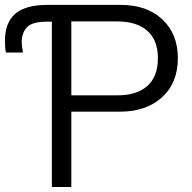

<svg xmlns="http://www.w3.org/2000/svg" viewBox="-55 -751 773 771"><path d="M0 0ZM-35.2 -585.9Q-35.2 -660.2 6.3 -695.8Q47.9 -731.4 135.7 -731.4H201.2V-664.1H134.8Q75.2 -664.1 53.7 -642.1Q32.2 -620.1 32.2 -580.1Q32.2 -572.3 37.1 -540H-31.2Q-35.2 -559.6 -35.2 -585.9ZM153.3 0V-731.4H428.7Q535.2 -731.4 597.2 -672.9Q659.2 -614.3 659.2 -517.6Q659.2 -418 595.7 -360.4Q532.2 -302.7 428.7 -302.7H231.4V0ZM231.4 -368.2H417Q494.1 -368.2 536.6 -405.8Q579.1 -443.4 579.1 -517.6Q579.1 -589.8 536.6 -627.4Q494.1 -665 415 -665H231.4Z"/></svg>

Font: Batunionen A1
Style: Regular
Weight: 400
Designer: HanYang I&C Co.,Ltd.
Foundry: HanYang I&C Co.,Ltd.
Version: Version 2.50; ttfautohint (v1.6)